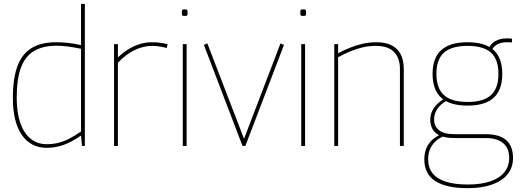

<svg xmlns="http://www.w3.org/2000/svg" viewBox="-20 -760 2706 1000"><path d="M407 0 402 -54Q353 -20 310.5 -5Q268 10 224 10Q140 10 93.5 -57.5Q47 -125 47 -250Q47 -352 71 -416Q95 -480 145 -510Q195 -540 272 -540Q302 -540 335 -536.5Q368 -533 402 -525V-740H422V0ZM402 -75V-506Q363 -514 332 -518Q301 -522 275 -522Q204 -522 157.5 -494.5Q111 -467 89 -407.5Q67 -348 67 -250Q67 -173 86 -119Q105 -65 140 -37Q175 -9 224 -9Q254 -9 281.5 -15.5Q309 -22 338 -36.5Q367 -51 402 -75Z M594 -530V-461Q624 -489 653 -506Q682 -523 711.5 -531.5Q741 -540 771 -540Q794 -540 816 -537Q838 -534 853 -529L848 -510Q831 -515 810.5 -518Q790 -521 772 -521Q729 -521 685 -501Q641 -481 594 -434V0H574V-530Z M942 -677Q932 -677 929.5 -679.5Q927 -682 927 -694Q927 -706 929 -708.5Q931 -711 942 -711Q953 -711 955 -708.5Q957 -706 957 -694Q957 -682 955 -679.5Q953 -677 942 -677ZM932 0V-530H952V0Z M1243 0 1042 -526 1060 -534 1251 -37 1441 -534 1459 -526 1258 0Z M1559 -677Q1549 -677 1546.5 -679.5Q1544 -682 1544 -694Q1544 -706 1546 -708.5Q1548 -711 1559 -711Q1570 -711 1572 -708.5Q1574 -706 1574 -694Q1574 -682 1572 -679.5Q1570 -677 1559 -677ZM1549 0V-530H1569V0Z M1721 0V-530H1741V-483Q1774 -500 1805.5 -512.5Q1837 -525 1870.5 -532.5Q1904 -540 1941 -540Q1986 -540 2017.5 -525Q2049 -510 2066 -479Q2083 -448 2083 -401V0H2063V-401Q2063 -457 2032.5 -489Q2002 -521 1937 -521Q1902 -521 1869.5 -513.5Q1837 -506 1805.5 -493Q1774 -480 1741 -462V0Z M2416 220Q2304 220 2247 183Q2190 146 2190 70Q2190 42 2198.5 17.5Q2207 -7 2227 -27.5Q2247 -48 2280 -62L2301 -55Q2267 -42 2247 -22.5Q2227 -3 2218.5 20Q2210 43 2210 69Q2210 114 2233.5 143Q2257 172 2303 186.5Q2349 201 2416 201Q2486 201 2534 184.5Q2582 168 2607 137Q2632 106 2632 62Q2632 28 2618 5.5Q2604 -17 2577 -29Q2550 -41 2511 -41H2348Q2304 -41 2276 -52Q2248 -63 2234.5 -84.5Q2221 -106 2221 -135Q2221 -168 2238 -195Q2255 -222 2291 -244L2305 -235Q2274 -217 2257.5 -192.5Q2241 -168 2241 -137Q2241 -103 2266.5 -82Q2292 -61 2349 -61H2511Q2581 -61 2616.5 -30Q2652 1 2652 63Q2652 112 2624 147Q2596 182 2543.5 201Q2491 220 2416 220ZM2415 -210Q2323 -210 2278 -251Q2233 -292 2233 -375Q2233 -458 2278 -499Q2323 -540 2415 -540Q2507 -540 2551.5 -499Q2596 -458 2596 -375Q2596 -292 2551.5 -251Q2507 -210 2415 -210ZM2415 -229Q2498 -229 2537 -264.5Q2576 -300 2576 -375Q2576 -451 2537 -486Q2498 -521 2415 -521Q2332 -521 2292.5 -486Q2253 -451 2253 -375Q2253 -300 2292.5 -264.5Q2332 -229 2415 -229ZM2535 -489 2523 -503Q2534 -531 2559 -545.5Q2584 -560 2618 -560Q2626 -560 2632 -560Q2638 -560 2647 -558L2646 -538Q2639 -540 2632.5 -540Q2626 -540 2618 -540Q2589 -540 2568.5 -528Q2548 -516 2535 -489Z"/></svg>

Font: Georama ExtraCondensed Thin Thin
Style: Regular
Weight: 250
Version: Version 1.001